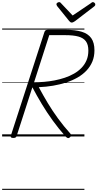

<svg xmlns="http://www.w3.org/2000/svg" viewBox="-20 -1277 912 1797"><path d="M104 14Q90 14 84 9.5Q78 5 81 -6L396 -978Q400 -988 406.5 -993Q413 -998 429 -998H595Q685 -998 744.5 -980Q804 -962 834 -920Q864 -878 864 -806Q864 -748 844.5 -701Q825 -654 789.5 -616.5Q754 -579 706 -551.5Q658 -524 600 -505Q542 -486 477 -475Q412 -464 343 -461Q383 -386 427.5 -312Q472 -238 524 -167Q576 -96 638 -27Q645 -20 646 -11.5Q647 -3 634 9Q622 18 613 14.5Q604 11 593 0Q530 -71 474.5 -147.5Q419 -224 371.5 -303Q324 -382 283 -460L136 -5Q133 5 126.5 9.5Q120 14 104 14ZM299 -507Q344 -507 393 -511Q442 -515 491 -524.5Q540 -534 586.5 -549.5Q633 -565 673 -588Q713 -611 743 -642Q773 -673 790 -713Q807 -753 807 -804Q807 -859 784 -890.5Q761 -922 713.5 -935Q666 -948 591 -948H441ZM850 -1257Q858 -1257 865 -1250Q872 -1243 872 -1236Q872 -1230 870 -1226Q868 -1222 863 -1218L682 -1079Q672 -1073 665.5 -1069.5Q659 -1066 651 -1066Q644 -1066 638.5 -1070Q633 -1074 627 -1081L514 -1221Q512 -1226 510 -1230Q508 -1234 508 -1237Q508 -1246 517 -1251.5Q526 -1257 533 -1257Q540 -1257 543.5 -1254.5Q547 -1252 551 -1247L660 -1132L829 -1246Q836 -1252 840 -1254.5Q844 -1257 850 -1257ZM0 490H770V500H0ZM0 -20H770V0H0ZM0 -505H770V-500H0ZM0 -1010H770V-1000H0Z"/></svg>

Font: Playwrite AU VIC Guides
Style: Regular
Weight: 400
Designer: Veronika Burian, José Scaglione
Foundry: TypeTogether
Version: Version 1.003